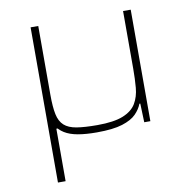

<svg xmlns="http://www.w3.org/2000/svg" viewBox="-80 -588 849 865"><g transform="rotate(-10 345.0 -155.0)"><path d="M116 200V-510H151V-195Q151 -140 158 -106Q165 -72 185 -54Q205 -36 241.5 -30Q278 -24 336 -24Q412 -24 454 -41Q496 -58 514 -88.5Q532 -119 535.5 -159.5Q539 -200 539 -246V-510H574V0H546L543 -86H539Q530 -62 509 -40.5Q488 -19 445.5 -5.5Q403 8 328 8Q278 8 241.5 1.5Q205 -5 181 -20Q157 -35 144 -58L202 -40H151V200Z"/></g></svg>

Font: Saira Expanded Thin
Style: Regular
Weight: 250
Width: 7
Designer: Hector Gatti with collaboration of the Omnibus-Type team
Foundry: Omnibus-Type
Version: Version 1.101